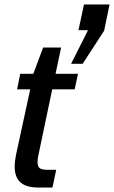

<svg xmlns="http://www.w3.org/2000/svg" viewBox="-20 -844 513 864"><path d="M449 -708H450L352 -557H300L376 -708H333L358 -824H473ZM230 -512H331L316 -442H215L156 -161Q149 -133 149 -114Q149 -94 159 -87Q169 -80 194 -80H233L216 0H154Q98 0 72 -23.5Q46 -47 46 -94Q46 -117 52 -147L116 -442H57L71 -512H130L174 -630H255Z"/></svg>

Font: Decalotype Medium Italic
Style: Regular
Weight: 500
Italic angle: -12°
Designer: Alfredo Marco Pradil
Foundry: Alfredo Marco Pradil
Version: Version 1.0